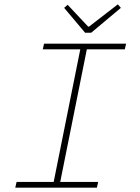

<svg xmlns="http://www.w3.org/2000/svg" viewBox="-20 -860 640 880"><path d="M50 0 56 -26H226L348 -634H176L182 -660H558L552 -634H378L256 -26H430L424 0ZM370 -710 274 -824 290 -838 384 -738H388L520 -840L534 -824L398 -710Z"/></svg>

Font: Source Code Pro ExtraLight ExtraLight
Style: Italic
Weight: 250
Italic angle: -11°
Monospace: yes
Version: Version 1.016;hotconv 1.0.116;makeotfexe 2.5.65601